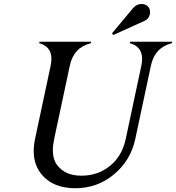

<svg xmlns="http://www.w3.org/2000/svg" viewBox="-20 -950 898 979"><path d="M701.2 -929.7Q723.1 -929.7 735.8 -915.5Q745.1 -904.8 745.1 -888.2Q745.1 -884.8 744.6 -880.9Q741.2 -854.5 715.3 -842.8L557.6 -771.5L551.3 -780.3L657.7 -907.7Q676.3 -929.7 701.2 -929.7ZM364.3 9.8Q251 9.8 192.9 -59.6Q151.9 -108.9 151.9 -179.7Q151.9 -209 158.7 -241.7L238.3 -615.2Q242.2 -634.3 242.2 -649.9Q242.2 -712.4 179.7 -730Q180.2 -732.9 181.2 -737.3H444.8L443.4 -730Q355.5 -708 335.9 -615.2L256.3 -241.7Q249.5 -210 249.5 -184.1Q249.5 -136.7 272 -107.4Q313 -54.2 394.5 -54.2Q481.4 -54.2 543.5 -106.4Q603 -156.2 621.1 -241.7L700.7 -615.2Q704.6 -634.3 704.6 -649.9Q704.6 -712.9 641.6 -730Q642.1 -733.4 643.1 -737.3H858.4L856.9 -730Q769 -708 749.5 -615.2L669.9 -241.7Q646.5 -131.3 560.1 -60.1Q475.6 9.8 364.3 9.8Z"/></svg>

Font: Modern Antiqua
Style: Book Oblique
Weight: 400
Italic angle: -12°
Designer: Wojciech Kalinowski "wmk69" (wmk69@o2.pl)
Foundry: Wojciech Kalinowski "wmk69" (wmk69@o2.pl)
Version: Version 3.1.0; 2021-05-28